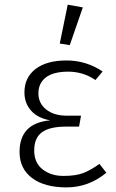

<svg xmlns="http://www.w3.org/2000/svg" viewBox="-20 -794 500 825"><path d="M420.9 -486.8 390.1 -450.2Q336.9 -486.3 272.5 -486.1Q208 -485.8 176.5 -460.9Q145 -436 145 -393.1Q145 -350.1 178.5 -323.5Q211.9 -296.9 268.1 -296.9H328.1L319.8 -250H264.2Q193.4 -250 160.2 -225.6Q127 -201.2 127 -147.7Q127 -94.2 163.1 -66.2Q199.2 -38.1 252.4 -38.1Q305.7 -38.1 337.9 -50.5Q370.1 -63 407.2 -89.8L437 -51.8Q360.8 11.2 265.9 11.2Q170.9 11.2 117.4 -29.3Q64 -69.8 64 -141.1Q64 -265.1 195.8 -276.9Q141.6 -286.6 113.3 -318.8Q85 -351.1 85 -397Q85 -460.9 132.8 -497.6Q180.7 -534.2 265.6 -534.2Q350.6 -534.2 420.9 -486.8ZM335.9 -762.2 279.8 -600.1 236.8 -606.9 271 -773.9Z"/></svg>

Font: FiraSans-Light
Style: Regular
Weight: 300
Designer: Carrois Corporate & Edenspiekermann AG
Foundry: Carrois Corporate GbR & Edenspiekermann AG
Version: Version 3.106;PS 003.106;hotconv 1.0.70;makeotf.lib2.5.58329